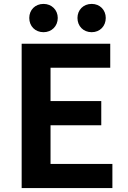

<svg xmlns="http://www.w3.org/2000/svg" viewBox="-20 -964 655 984"><path d="M91 0H556V-124H239V-322H499V-446H239V-617H545V-740H91ZM203 -799C245 -799 276 -830 276 -872C276 -913 245 -944 203 -944C160 -944 130 -913 130 -872C130 -830 160 -799 203 -799ZM450 -799C492 -799 522 -830 522 -872C522 -913 492 -944 450 -944C407 -944 377 -913 377 -872C377 -830 407 -799 450 -799Z"/></svg>

Font: Genne Gothic Bold
Style: Regular
Weight: 700
Designer: Ryoko NISHIZUKA (kana & ideographs); Paul D. Hunt (Latin, Greek & Cyrillic); Wenlong ZHANG (bopomofo); Sandoll Communica
Foundry: Adobe Systems Incorporated
Version: Version 1.004;PS 1.004;hotconv 16.6.51;makeotf.lib2.5.65220